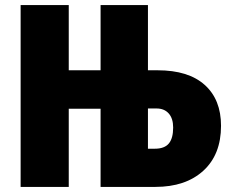

<svg xmlns="http://www.w3.org/2000/svg" viewBox="-20 -734 911 754"><path d="M61 -714H250V-458H375V-714H561V-458H599Q720 -458 784 -400.5Q848 -343 848 -240Q848 -127 778.5 -63.5Q709 0 590 0H375V-307H250V0H61ZM588 -150Q626 -150 643 -170.5Q660 -191 660 -233Q660 -269 642.5 -288.5Q625 -308 595 -308H561V-150Z"/></svg>

Font: Noto Sans Display Black Narrow
Style: Regular
Weight: 900
Width: 4
Designer: Monotype Design team
Foundry: Monotype Imaging Inc.
Version: Version 1.000